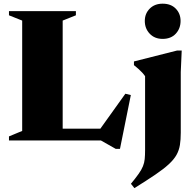

<svg xmlns="http://www.w3.org/2000/svg" viewBox="-20 -744 1032 1017"><path d="M615.5 44.5H593L514.5 0H203.5V-62.5H542.5L494.5 -38.5L644 -247.5L673 -240.5ZM312 -635V0H27.5V-21.5L97.5 -50.5V-635L27.5 -663V-685H382V-663ZM841.5 -538Q799 -538 773 -565.5Q747 -593 747 -633Q747 -672 773 -698.2Q799 -724.5 841.5 -724.5Q885.5 -724.5 911 -698.2Q936.5 -672 936.5 -633Q936.5 -593 911 -565.5Q885.5 -538 841.5 -538ZM748.5 -340.5Q741.5 -350.5 733 -359.8Q724.5 -369 713.8 -378.5Q703 -388 689.5 -399V-418.5L918.5 -476.5H942.5L937.5 -362.5V-41.5Q937.5 -4.5 933 23.8Q928.5 52 915 76.2Q901.5 100.5 874.5 125.5Q847.5 150.5 803 180.8Q758.5 211 692 252.5L673.5 229.5Q699.5 198 714.8 176.2Q730 154.5 737.2 136.5Q744.5 118.5 746.5 98.5Q748.5 78.5 748.5 50Z"/></svg>

Font: Newsreader 36pt ExtraBold
Style: Regular
Weight: 800
Designer: Hugues Gentile
Foundry: Production Type
Version: Version 1.003